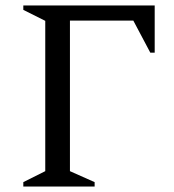

<svg xmlns="http://www.w3.org/2000/svg" viewBox="-20 -680 634 700"><path d="M65 0V-16L145 -56V-604L65 -644V-660H544V-488H528L466 -605H235V-56L325 -16V0Z"/></svg>

Font: Spectral SC
Style: Regular
Weight: 400
Designer: Jean-Baptiste Levee
Foundry: Production Type
Version: Version 2.001